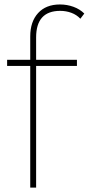

<svg xmlns="http://www.w3.org/2000/svg" viewBox="-20 -848 401 868"><path d="M143.3 -678.9V-577.8H327.8V-550H143.3V0H116.7V-550H12.2V-577.8H116.7V-683.3Q116.7 -750 152.2 -788.9Q187.8 -827.8 251.1 -827.8Q283.3 -827.8 312.2 -817.2Q341.1 -806.7 361.1 -786.7L343.3 -763.3Q326.7 -781.1 302.8 -790Q278.9 -798.9 252.2 -798.9Q143.3 -798.9 143.3 -678.9Z"/></svg>

Font: Paperlogy 1 Thin
Style: Regular
Weight: 250
Designer: redesigned by Lee Juim, glyphs from Gmarket Sans & Montserrat
Foundry: PT&
Version: Version 1.001